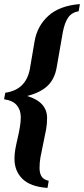

<svg xmlns="http://www.w3.org/2000/svg" viewBox="-27 -711 412 942"><path d="M44 68Q44 45 48 22Q52 -1 60 -35Q66 -60 70.5 -87Q75 -114 75 -136Q75 -171 55.5 -194.5Q36 -218 -7 -224L-1 -256Q99 -270 119 -370L143 -510Q156 -584 210.5 -633.5Q265 -683 365 -691L359 -656Q325 -650 307.5 -625Q290 -600 281 -552L251 -380Q241 -323 206.5 -290Q172 -257 106 -240Q204 -211 204 -132Q204 -103 199.5 -77.5Q195 -52 185 -6Q176 35 171.5 60.5Q167 86 167 113Q167 140 177.5 155.5Q188 171 212 176L206 211Q122 205 83 166.5Q44 128 44 68Z"/></svg>

Font: Philosopher
Style: Bold Italic
Weight: 700
Italic angle: -10°
Designer: Jovanny Lemonad
Foundry: Jovanny Lemonad
Version: Version 2.000